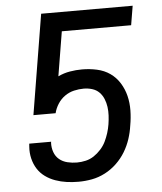

<svg xmlns="http://www.w3.org/2000/svg" viewBox="-53 -781 706 836"><g transform="rotate(-5 300.0 -363.5)"><path d="M257 8Q230 8 205 4.5Q180 1 156 -7.5Q132 -16 112 -30.5Q92 -45 79 -65.5Q66 -86 60 -111Q54 -136 56 -162L57 -176H153L152 -172Q151 -150 158 -130.5Q165 -111 180 -98.5Q195 -86 215.5 -81Q236 -76 257 -76Q276 -76 295.5 -80.5Q315 -85 331.5 -96Q348 -107 362 -122.5Q376 -138 384.5 -155.5Q393 -173 399 -192Q405 -211 408 -230Q411 -249 412 -268Q413 -287 410.5 -305.5Q408 -324 401 -341Q394 -358 381.5 -370.5Q369 -383 351 -388.5Q333 -394 314 -394Q293 -394 271.5 -389Q250 -384 231.5 -371Q213 -358 200.5 -338.5Q188 -319 183 -298H86L158 -735H558L544 -651H241L209 -457Q234 -469 261 -473.5Q288 -478 314 -478Q347 -478 379 -471Q411 -464 436 -446.5Q461 -429 477.5 -402.5Q494 -376 501.5 -345.5Q509 -315 508.5 -282Q508 -249 502 -216Q498 -187 488.5 -158Q479 -129 463 -102.5Q447 -76 424 -54Q401 -32 373 -17.5Q345 -3 315.5 2.5Q286 8 257 8Z"/></g></svg>

Font: Iosevka Custom Medium
Style: Italic
Weight: 500
Italic angle: -9°
Designer: Belleve Invis
Foundry: Belleve Invis
Version: Version 27.0.1